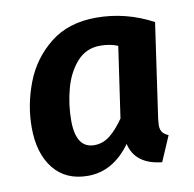

<svg xmlns="http://www.w3.org/2000/svg" viewBox="-68 -614 706 699"><g transform="rotate(-10 285.5 -265.0)"><path d="M540 -493 490 -145Q488 -127 488 -121Q488 -105 494.5 -95.5Q501 -86 517 -79L477 14Q379 4 361 -74Q296 16 203 16Q121 16 76 -40.5Q31 -97 31 -193Q31 -276 62 -357Q93 -438 160.5 -492Q228 -546 331 -546Q441 -546 540 -493ZM177 -193Q177 -90 245 -90Q276 -90 302 -110Q328 -130 355 -169L393 -431Q364 -443 328 -443Q276 -443 242 -405Q208 -367 192.5 -309.5Q177 -252 177 -193Z"/></g></svg>

Font: Fira Sans SemiBold
Style: Italic
Weight: 600
Italic angle: -8°
Designer: bBox Type GmbH & Carrois Corporate GbR & Edenspiekermann AG
Foundry: bBox Type GmbH & Carrois Corporate GbR & Edenspiekermann AG
Version: Version 4.301